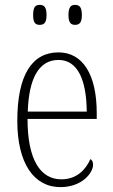

<svg xmlns="http://www.w3.org/2000/svg" viewBox="-20 -758 463 788"><path d="M288 -656C306 -656 316 -665 316 -696C316 -729 306 -738 288 -738C271 -738 261 -729 261 -696C261 -665 271 -656 288 -656ZM143 -656C161 -656 171 -665 171 -696C171 -729 161 -738 143 -738C125 -738 116 -729 116 -696C116 -665 125 -656 143 -656ZM228 10C316 10 362 -48 362 -82C362 -95 357 -102 351 -105C332 -62 295 -22 232 -22C146 -22 93 -102 93 -270H377V-294C377 -450 321 -543 220 -543C112 -543 51 -451 51 -262C51 -88 119 10 228 10ZM336 -300H94C98 -431 137 -512 220 -512C301 -512 335 -426 336 -300Z"/></svg>

Font: Noto Serif Devanagari Condensed ExtraLight
Style: Regular
Weight: 200
Width: 3
Designer: Universal Thirst, Indian Type Foundry and the Monotype Design Team
Foundry: Monotype Imaging Inc.
Version: Version 2.004